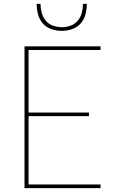

<svg xmlns="http://www.w3.org/2000/svg" viewBox="-20 -975 640 995"><path d="M107 0V-735H501V-716H128V-392H441V-373H128V-19H501V0ZM300 -815Q273 -815 246.5 -824Q220 -833 202 -853.5Q184 -874 177 -901Q170 -928 170 -955H190Q190 -932 196 -909Q202 -886 217 -868Q232 -850 254.5 -842Q277 -834 300 -834Q323 -834 345.5 -842Q368 -850 383 -868Q398 -886 404 -909Q410 -932 410 -955H430Q430 -928 423 -901Q416 -874 398 -853.5Q380 -833 353.5 -824Q327 -815 300 -815Z"/></svg>

Font: Iosevka Curly Thin Extended
Style: Regular
Weight: 100
Width: 7
Monospace: yes
Designer: Belleve Invis
Foundry: Belleve Invis
Version: Version 11.1.0; ttfautohint (v1.8.3)